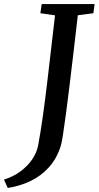

<svg xmlns="http://www.w3.org/2000/svg" viewBox="-110 -763 489 951"><path d="M-71.5 168 -90.5 126.5Q-45 112.5 -9.5 86.5Q26 60.5 49 27Q72 -6.5 79 -43Q91 -107.5 102 -185.8Q113 -264 123.2 -349.5Q133.5 -435 143.2 -521Q153 -607 162.5 -687L90 -697.5L96.5 -743H358.5L352.5 -697.5L275.5 -687.5Q265 -596 254.5 -507.2Q244 -418.5 234.5 -339.8Q225 -261 216.5 -197.8Q208 -134.5 201.5 -92.8Q195 -51 190 -37Q170 24.5 131 67Q92 109.5 40 134.2Q-12 159 -71.5 168Z"/></svg>

Font: Merriweather Medium
Style: Italic
Weight: 500
Italic angle: -7.8°
Version: Version 2.101